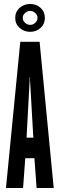

<svg xmlns="http://www.w3.org/2000/svg" viewBox="-20 -945 300 965"><path d="M10 0 82 -735H179L250 0H164L153 -150H107L96 0ZM113.5 -253H147.5L131 -540.5V-556H129V-540.5ZM131.5 -785Q101 -785 78.8 -804.8Q56.5 -824.5 56.5 -855Q56.5 -886 78.8 -905.5Q101 -925 131.5 -925Q162.5 -925 184 -905.5Q205.5 -886 205.5 -855Q205.5 -824.5 184 -804.8Q162.5 -785 131.5 -785ZM131.5 -820Q146 -820 157.2 -830.5Q168.5 -841 168.5 -855Q168.5 -869.5 157.2 -879.8Q146 -890 131.5 -890Q117.5 -890 106 -879.8Q94.5 -869.5 94.5 -855Q94.5 -841 106 -830.5Q117.5 -820 131.5 -820Z"/></svg>

Font: League Gothic Condensed
Style: Regular
Weight: 400
Width: 3
Designer: The League of Moveable Type
Version: Version 2.001